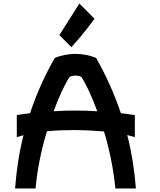

<svg xmlns="http://www.w3.org/2000/svg" viewBox="-20 -1068 909 1088"><path d="M407.2 -762.7Q437.5 -762.7 468.5 -756.6Q499.5 -750.5 524.4 -740.2Q609.4 -590.8 665 -426.8Q685.1 -424.3 704.3 -421.6Q723.6 -418.9 744.1 -416V-291L701.2 -302.7Q719.7 -230 731.9 -154.3Q744.1 -78.6 750 0H633.8Q625.5 -84 608.9 -166Q592.3 -248 569.3 -323.2Q522.9 -327.1 480.2 -329.1Q437.5 -331.1 407.2 -331.1Q366.7 -331.1 326.7 -329.6Q286.6 -328.1 246.1 -324.2Q223.1 -249 206.1 -167Q189 -85 181.6 0H65.4Q71.3 -78.6 83 -153.8Q94.7 -229 113.3 -301.8L75.2 -291V-416L150.4 -426.8Q204.6 -590.8 291 -740.2Q315.9 -750.5 346.4 -756.6Q377 -762.7 407.2 -762.7ZM407.2 -441.4Q436.5 -441.4 467.8 -440.7Q499 -439.9 531.2 -437.5Q506.3 -505.4 482.7 -555.4Q459 -605.5 440.4 -632.8Q425.3 -639.6 407.2 -639.6Q390.1 -639.6 375 -632.8Q356.4 -605.5 332.5 -555.4Q308.6 -505.4 284.2 -437.5Q315.9 -439.9 346.9 -440.7Q377.9 -441.4 407.2 -441.4ZM429.7 -1047.9 515.6 -961.9Q498.5 -938.5 478 -911.6Q460.4 -888.7 436.5 -860.1Q412.6 -831.5 384.8 -800.8L316.4 -869.1Z"/></svg>

Font: Revalia
Style: Regular
Weight: 400
Designer: Johan Kallas, Mihkel Virkus
Foundry: Johan Kallas, Mihkel Virkus
Version: Version 1.001